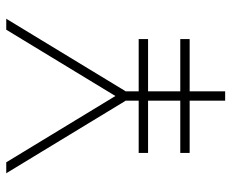

<svg xmlns="http://www.w3.org/2000/svg" viewBox="-83 -657 740 614"><g transform="rotate(-90 287.0 -350.0)"><path d="M272 0V-113.5H105V-143.5H272V-246.5H105V-276.5H272V-318L40 -700H75L287 -351L499 -700H534L302 -318V-276.5H469V-246.5H302V-143.5H469V-113.5H302V0Z"/></g></svg>

Font: Urbanist Thin
Style: Regular
Weight: 100
Designer: Corey Hu
Foundry: Corey Hu
Version: Version 1.330; ttfautohint (v1.8.4.7-5d5b)